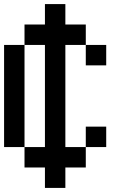

<svg xmlns="http://www.w3.org/2000/svg" viewBox="-20 -920 640 940"><path d="M0 -200V-700H100V-200ZM200 -100H100V-200H200V-700H100V-800H200V-900H300V-800H400V-700H300V-200H400V-100H300V0H200ZM400 -200V-300H500V-200ZM400 -700H500V-600H400Z"/></svg>

Font: Galmuri9 Regular
Style: Regular
Weight: 400
Designer: Lee Minseo (quiple)
Version: Version 2.399;hotconv 1.1.1;makeotfexe 2.6.0 DEVELOPMENT